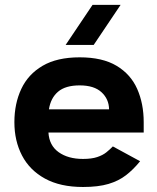

<svg xmlns="http://www.w3.org/2000/svg" viewBox="-20 -745 638 778"><path d="M355 -725.3H468.7L359.7 -563H246ZM562.3 -208H176.3Q179.3 -155.7 217.7 -128.3Q256 -101 316.3 -101Q351 -101 373.7 -108.5Q396.3 -116 411 -127.8Q425.7 -139.7 437.3 -151.7L547.7 -91.7Q520.7 -58.3 490.8 -35.2Q461 -12 419.7 0.3Q378.3 12.7 316.3 12.7Q224.3 12.7 162.3 -21.3Q100.3 -55.3 69.3 -114.7Q38.3 -174 38.3 -250Q38.3 -325 66.2 -384.5Q94 -444 152.5 -478.3Q211 -512.7 303 -512.7Q395.3 -512.7 452.5 -478.3Q509.7 -444 536 -384.5Q562.3 -325 562.3 -250ZM178.3 -302H422Q421.3 -343.7 391.3 -371.3Q361.3 -399 303 -399Q245 -399 215.2 -373.3Q185.3 -347.7 178.3 -302Z"/></svg>

Font: Nata Sans
Style: Regular
Weight: 400
Designer: Daniel Uzquiano Cruz
Version: Version 1.001